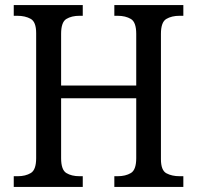

<svg xmlns="http://www.w3.org/2000/svg" viewBox="-20 -734 774 754"><path d="M34 0V-42H50Q80 -42 101 -54.5Q122 -67 122 -113V-604Q122 -648 100.5 -660Q79 -672 48 -672H34V-714H305V-672H292Q261 -672 240.5 -659.5Q220 -647 220 -601V-398H515V-601Q515 -647 494 -659.5Q473 -672 442 -672H429V-714H700V-672H685Q654 -672 633 -659.5Q612 -647 612 -601V-109Q612 -65 633.5 -53.5Q655 -42 685 -42H700V0H429V-42H442Q473 -42 494 -54.5Q515 -67 515 -113V-348H220V-113Q220 -67 240.5 -54.5Q261 -42 292 -42H305V0Z"/></svg>

Font: Noto Serif Tamil SemiCondensed
Style: Regular
Weight: 400
Width: 4
Designer: Indian Type Foundry, Tom Grace, and the Monotype Design Team
Foundry: Monotype Imaging Inc.
Version: Version 2.004; ttfautohint (v1.8.4.7-5d5b)